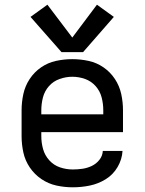

<svg xmlns="http://www.w3.org/2000/svg" viewBox="-20 -790 616 818"><path d="M242 -568H334L465 -718L393 -770L288 -630L182 -770L110 -718ZM290 8Q327 8 363 0.5Q399 -7 430.5 -26.5Q462 -46 481 -78.5Q500 -111 502 -147H418Q417 -126 403.5 -109Q390 -92 371 -83Q352 -74 331.5 -71Q311 -68 290 -68Q262 -68 235.5 -77Q209 -86 190 -107Q171 -128 163.5 -155Q156 -182 156 -210V-227H504V-320Q504 -355 496.5 -389.5Q489 -424 469.5 -453.5Q450 -483 421 -503Q392 -523 357.5 -530.5Q323 -538 288 -538Q253 -538 218.5 -530.5Q184 -523 155 -503Q126 -483 106.5 -453.5Q87 -424 79.5 -389.5Q72 -355 72 -320V-210Q72 -175 79.5 -140.5Q87 -106 107 -76.5Q127 -47 156.5 -27Q186 -7 220.5 0.5Q255 8 290 8ZM156 -303V-320Q156 -348 163 -375Q170 -402 188.5 -423Q207 -444 234 -453.5Q261 -463 288 -463Q316 -463 342.5 -453.5Q369 -444 387.5 -423Q406 -402 413 -375Q420 -348 420 -320V-303Z"/></svg>

Font: Iosevka SS01 Extended
Style: Regular
Weight: 400
Width: 7
Monospace: yes
Designer: Belleve Invis
Foundry: Belleve Invis
Version: Version 3.4.7; ttfautohint (v1.8.3)